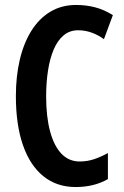

<svg xmlns="http://www.w3.org/2000/svg" viewBox="-20 -744 498 774"><path d="M295 -622Q261 -622 236.5 -601.5Q212 -581 196.5 -544.5Q181 -508 173.5 -459.5Q166 -411 166 -356Q166 -273 182 -214Q198 -155 228 -124Q258 -93 301 -93Q332 -93 360 -102.5Q388 -112 415 -127V-22Q387 -6 354.5 2Q322 10 285 10Q209 10 155 -33.5Q101 -77 72.5 -159Q44 -241 44 -357Q44 -435 59.5 -502Q75 -569 106 -619Q137 -669 182.5 -696.5Q228 -724 287 -724Q327 -724 363.5 -714.5Q400 -705 435 -683L399 -586Q376 -603 349.5 -612.5Q323 -622 295 -622Z"/></svg>

Font: Noto Sans Display ExtraCondensed SemiBold
Style: Regular
Weight: 600
Width: 2
Designer: Monotype Design Team
Foundry: Monotype Imaging Inc.
Version: Version 2.003